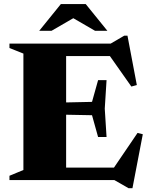

<svg xmlns="http://www.w3.org/2000/svg" viewBox="-20 -904 750 964"><path d="M515 -501.5 506 -358.5 515 -216H472.5L442 -325.5L232.5 -329.5V-388L442 -392.5L472.5 -501.5ZM667 -477 639.5 -469.5 511 -652 571.5 -622.5H203.5V-685H535.5L604 -725H620ZM534.5 -36.5 670.5 -236.5 697 -230 645 41H625.5L554 0H203.5V-62.5H583ZM27.5 0V-21.5L97.5 -50.5V-635L27.5 -663V-685H312V0ZM327.5 -824.5H368.5L239 -749.5H177L285.5 -883.5H410.5L519 -749.5H457Z"/></svg>

Font: Newsreader 36pt ExtraBold
Style: Regular
Weight: 800
Designer: Hugues Gentile
Foundry: Production Type
Version: Version 1.003